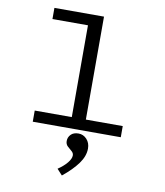

<svg xmlns="http://www.w3.org/2000/svg" viewBox="-99 -746 948 1102"><g transform="rotate(10 375.0 -195.0)"><path d="M119 0V-65H335V-600H128V-665H417V-65H632V0ZM337 275 306 241Q340 218 359.5 194Q379 170 379 151Q379 137 367 127Q355 117 342.5 105.5Q330 94 330 75Q330 53 345.5 37Q361 21 390 21Q418 21 438 42.5Q458 64 458 97Q458 141 426 185Q394 229 337 275Z"/></g></svg>

Font: Inconsolata ExtraExpanded
Style: Regular
Weight: 400
Width: 8
Monospace: yes
Designer: Raph Levien, Cyreal, Brenton Simpson
Foundry: Raph Levien, Cyreal, Google
Version: Version 3.001; ttfautohint (v1.8.2.53-6de2)